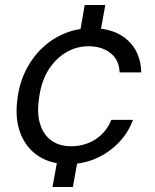

<svg xmlns="http://www.w3.org/2000/svg" viewBox="-20 -641 616 764"><path d="M189 103 215 -41H296L270 103ZM292 -477 317 -621H399L373 -477ZM251 12Q182 12 133 -20Q84 -52 61.5 -110Q39 -168 49 -244Q56 -307 82 -359.5Q108 -412 148 -450Q188 -488 238.5 -508.5Q289 -529 345 -529Q435 -529 487.5 -481.5Q540 -434 542 -353H456Q454 -403 419.5 -430Q385 -457 332 -457Q284 -457 242 -432Q200 -407 171.5 -360.5Q143 -314 135 -247Q128 -201 135 -165.5Q142 -130 159.5 -106.5Q177 -83 203 -71Q229 -59 262 -59Q298 -59 329.5 -71Q361 -83 385.5 -107Q410 -131 423 -164H509Q490 -112 451.5 -72.5Q413 -33 362 -10.5Q311 12 251 12Z"/></svg>

Font: DM Sans 11pt
Style: Italic
Weight: 400
Italic angle: -10°
Version: Version 4.004;gftools[0.9.30]